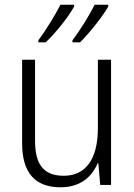

<svg xmlns="http://www.w3.org/2000/svg" viewBox="-20 -786 570 816"><path d="M288 -615V-606H320C360 -645 417 -717 440 -758V-766H382C364 -728 320 -656 288 -615ZM143 -615V-606H174C218 -647 272 -716 295 -758V-766H237C217 -727 176 -658 143 -615ZM237 10C320 10 370 -33 395 -92H398L406 0H452V-532H396V-242C396 -108 343 -39 251 -39C170 -39 129 -82 129 -187V-532H74V-177C74 -52 129 10 237 10Z"/></svg>

Font: Noto Sans Mono Condensed Light
Style: Regular
Weight: 300
Width: 3
Designer: Monotype Design Team
Foundry: Monotype Imaging Inc.
Version: Version 2.014